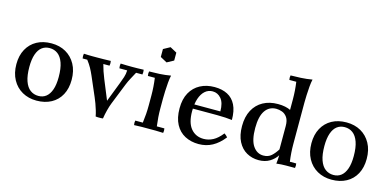

<svg xmlns="http://www.w3.org/2000/svg" viewBox="-68 -1109 3106 1523"><g transform="rotate(15 1484.5 -348.0)"><path d="M268 -415Q232 -415 205.5 -395Q179 -375 164.5 -333.5Q150 -292 150 -229Q150 -159 166 -113.5Q182 -68 211 -46.5Q240 -25 278 -25L273 15Q207 15 155.5 -14Q104 -43 74.5 -97Q45 -151 45 -224Q45 -295 73.5 -347Q102 -399 153 -427Q204 -455 273 -455ZM278 -25Q315 -25 341 -45.5Q367 -66 381.5 -107Q396 -148 396 -211Q396 -282 380 -327Q364 -372 335.5 -393.5Q307 -415 268 -415L273 -455Q340 -455 391 -426Q442 -397 471.5 -343.5Q501 -290 501 -216Q501 -145 473 -93Q445 -41 393.5 -13Q342 15 273 15Z M1032 -442Q1036 -423 1032 -403H980Q964 -373 949.5 -346.5Q935 -320 923 -290L854 -117Q844 -92 834.5 -55.5Q825 -19 820 15Q814 16 802 16.5Q790 17 778.5 16.5Q767 16 760 15Q756 -8 748 -34Q740 -60 731 -85Q722 -110 713 -130L644 -290Q631 -320 616.5 -346.5Q602 -373 579 -403H541Q537 -423 541 -442Q562 -441 578.5 -440.5Q595 -440 612 -440Q629 -440 648 -440Q677 -440 704 -440.5Q731 -441 762 -442Q766 -423 762 -403H711Q719 -373 727.5 -347.5Q736 -322 749 -290L815 -129L877 -290Q888 -318 897 -345.5Q906 -373 907 -403H843Q839 -423 843 -442Q874 -441 891.5 -440.5Q909 -440 938 -440Q967 -440 984 -440.5Q1001 -441 1032 -442Z M1311 -35Q1315 -17 1311 2Q1277 0 1249 0Q1221 0 1192 0Q1163 0 1135 0Q1107 0 1072 2Q1068 -17 1072 -35H1134Q1139 -73 1141.5 -108Q1144 -143 1144 -180V-260Q1144 -332 1134 -403H1077Q1073 -422 1077 -440Q1116 -440 1162 -442.5Q1208 -445 1254 -453Q1248 -428 1245 -392.5Q1242 -357 1240.5 -321Q1239 -285 1239 -260V-180Q1239 -143 1241.5 -108Q1244 -73 1249 -35ZM1192 -670 1247 -640V-575L1192 -545L1137 -575V-640Z M1604 15Q1541 15 1491.5 -11Q1442 -37 1414 -89.5Q1386 -142 1386 -220Q1386 -297 1415 -349Q1444 -401 1495 -428Q1546 -455 1612 -455Q1674 -455 1718.5 -432Q1763 -409 1787 -361Q1811 -313 1811 -238Q1785 -241 1756 -243Q1727 -245 1686 -245H1478V-280H1705Q1705 -350 1676.5 -384Q1648 -418 1606 -418Q1570 -418 1543.5 -394.5Q1517 -371 1502.5 -328Q1488 -285 1488 -224Q1488 -129 1527.5 -82Q1567 -35 1632 -35Q1672 -35 1709 -54.5Q1746 -74 1782 -120Q1790 -115 1796.5 -109Q1803 -103 1810 -95Q1767 -40 1716.5 -12.5Q1666 15 1604 15Z M2241 5Q2243 -9 2244.5 -29.5Q2246 -50 2246 -65L2236 -110V-520Q2236 -592 2226 -663H2169Q2165 -682 2169 -700Q2204 -700 2252 -702.5Q2300 -705 2346 -713Q2340 -688 2337 -652.5Q2334 -617 2332.5 -581Q2331 -545 2331 -520V-180Q2331 -108 2341 -37H2393Q2397 -19 2393 0Q2358 0 2318.5 0Q2279 0 2241 5ZM2097 15Q2043 15 1998.5 -10Q1954 -35 1927.5 -86Q1901 -137 1901 -213Q1901 -290 1930 -344Q1959 -398 2011 -426.5Q2063 -455 2133 -455Q2197 -455 2240 -433Q2283 -411 2314 -378L2236 -302Q2236 -348 2219 -372.5Q2202 -397 2177.5 -406Q2153 -415 2130 -415Q2071 -415 2038.5 -367.5Q2006 -320 2006 -225Q2006 -125 2039 -77.5Q2072 -30 2124 -30Q2164 -30 2189.5 -53Q2215 -76 2236 -110L2246 -65Q2226 -32 2188 -8.5Q2150 15 2097 15Z M2691 -415Q2655 -415 2628.5 -395Q2602 -375 2587.5 -333.5Q2573 -292 2573 -229Q2573 -159 2589 -113.5Q2605 -68 2634 -46.5Q2663 -25 2701 -25L2696 15Q2630 15 2578.5 -14Q2527 -43 2497.5 -97Q2468 -151 2468 -224Q2468 -295 2496.5 -347Q2525 -399 2576 -427Q2627 -455 2696 -455ZM2701 -25Q2738 -25 2764 -45.5Q2790 -66 2804.5 -107Q2819 -148 2819 -211Q2819 -282 2803 -327Q2787 -372 2758.5 -393.5Q2730 -415 2691 -415L2696 -455Q2763 -455 2814 -426Q2865 -397 2894.5 -343.5Q2924 -290 2924 -216Q2924 -145 2896 -93Q2868 -41 2816.5 -13Q2765 15 2696 15Z"/></g></svg>

Font: Poltawski Nowy
Style: Regular
Weight: 400
Designer: Adam Pótawski, Mateusz Machalski, Borys Kosmynka, Ania Wieluska
Foundry: Capitalics.wtf
Version: Version 1.001;gftools[0.9.25]